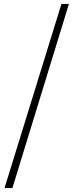

<svg xmlns="http://www.w3.org/2000/svg" viewBox="-20 -783 373 975"><path d="M3 172 292 -763H330L43 172Z"/></svg>

Font: Noto Serif SC
Style: Regular
Weight: 200
Designer: Ryoko NISHIZUKA 西塚涼子 (kana & ideographs); Frank Grießhammer (Latin, Greek & Cyrillic); Wenlong ZHANG 张文龙 (bopomofo); San
Foundry: Adobe
Version: Version 2.001;hotconv 1.1.0;makeotfexe 2.6.0